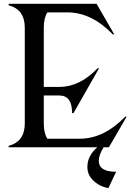

<svg xmlns="http://www.w3.org/2000/svg" viewBox="-20 -757 676 987"><path d="M24.4 0V-7.3Q107.4 -29.3 107.4 -122.1V-615.2Q107.4 -708 24.4 -730V-737.3H476.6L567.4 -580.1H560.1Q450.7 -693.4 326.2 -693.4H223.6Q205.1 -665 205.1 -615.2V-310.1H285.2Q389.6 -310.1 481.9 -406.2H489.3L357.9 -175.8H350.6Q350.6 -266.1 285.2 -266.1H205.1V-122.1Q205.1 -71.8 223.6 -43.9H389.6Q514.2 -43.9 623.5 -157.2H630.9L540 0H512.7Q487.8 39.6 487.8 69.3Q487.8 97.2 509.5 111.6Q531.2 126 577.1 126L537.1 210Q490.2 201.7 457.5 168.9Q429.2 141.1 429.2 101.1Q429.2 44.4 480 0Z"/></svg>

Font: Modern Antiqua
Style: Book
Weight: 400
Designer: Wojciech Kalinowski "wmk69" (wmk69@o2.pl)
Foundry: Wojciech Kalinowski "wmk69" (wmk69@o2.pl)
Version: Version 3.1.0; 2021-05-28